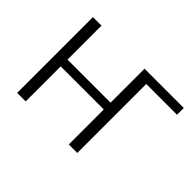

<svg xmlns="http://www.w3.org/2000/svg" viewBox="-125 -918 1179 1179"><g transform="rotate(45 464.5 -329.0)"><path d="M898 -599H631V0H557V-304H183V0H109V-658H183V-363H557V-658H898Z"/></g></svg>

Font: Ysabeau SC
Style: Regular
Weight: 400
Designer: Christian Thalmann (Catharsis Fonts)
Version: Version 0.003